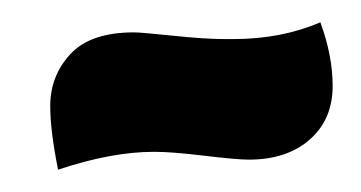

<svg xmlns="http://www.w3.org/2000/svg" viewBox="-20 -346 323 172"><path d="M278 -269Q278 -239 257.5 -221Q237 -203 203 -203Q192 -203 163 -206.5Q134 -210 118 -210Q80 -210 32 -194Q25 -229 25 -251Q25 -278 43 -297.5Q61 -317 100 -317Q106 -317 135 -314Q164 -311 181 -311H189Q232 -311 267 -326Q278 -296 278 -269Z"/></svg>

Font: Overlock Black
Style: Regular
Weight: 900
Designer: Dario Muhafara
Foundry: Dario Manuel Muhafara
Version: Version 1.002